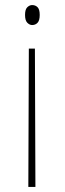

<svg xmlns="http://www.w3.org/2000/svg" viewBox="-20 -563 256 759"><path d="M118 -371 120 176H92L94 -371ZM107 -543Q120 -543 128.5 -534.5Q137 -526 137 -504Q137 -482 128.5 -473Q120 -464 107 -464Q97 -464 88 -473Q79 -482 79 -504Q79 -526 88 -534.5Q97 -543 107 -543Z"/></svg>

Font: Noto Serif Georgian ExtraCondensed Thin
Style: Regular
Weight: 100
Width: 2
Designer: Monotype Design Team, Akaki Razmadze
Foundry: Google LLC
Version: Version 2.003; ttfautohint (v1.8.4.7-5d5b)